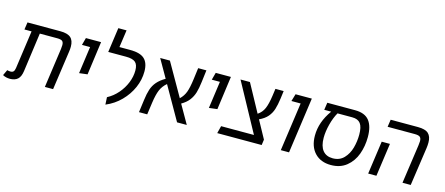

<svg xmlns="http://www.w3.org/2000/svg" viewBox="-59 -1297 4330 1870"><g transform="rotate(15 2106.5 -362.0)"><path d="M557 -444Q557 -418 553 -393L497 0H414L470 -398Q473 -421 473 -437Q473 -466 459 -477.5Q445 -489 407 -489H232L178 -97Q170 -39 142.5 -14Q115 11 65 12Q23 12 -9 -6L18 -63Q33 -58 50 -58Q71 -58 81 -68.5Q91 -79 95 -105L149 -489H77L88 -563H419Q492 -563 524.5 -534.5Q557 -506 557 -444Z M739 -489H657L677 -563H830L784 -226L701 -216Z M1024 -60Q1083 -91 1128.5 -143.5Q1174 -196 1199 -258.5Q1224 -321 1224 -382Q1224 -441 1196 -465Q1168 -489 1102 -489H922L957 -738H1040L1015 -563H1124Q1224 -563 1268 -522.5Q1312 -482 1312 -395Q1312 -312 1277 -232Q1242 -152 1178 -87Q1114 -22 1028 14Z M1738 -187 1845 0H1747L1556 -335Q1514 -299 1494.5 -252.5Q1475 -206 1463 -122L1446 0H1363L1380 -127Q1388 -191 1402.5 -235.5Q1417 -280 1447.5 -315.5Q1478 -351 1530 -381L1426 -563H1524L1712 -234Q1749 -269 1766 -315.5Q1783 -362 1794 -447L1809 -563H1892L1877 -442Q1869 -376 1856 -332.5Q1843 -289 1815.5 -252.5Q1788 -216 1738 -187Z M2048 -489H1966L1986 -563H2139L2093 -226L2010 -216Z M2510 -235 2608 -56 2600 0H2152L2171 -75H2502L2236 -563H2331L2483 -284Q2526 -313 2546 -359.5Q2566 -406 2578 -491L2588 -563H2671L2661 -486Q2652 -419 2638 -374.5Q2624 -330 2594 -295Q2564 -260 2510 -235Z M2862 -489H2769L2791 -563H2955L2876 0H2793Z M3579 -342Q3579 -250 3549.5 -169Q3520 -88 3457 -37Q3394 14 3300 14Q3197 14 3137 -49.5Q3077 -113 3077 -224Q3077 -360 3170 -489H3100L3111 -563H3391Q3490 -563 3534.5 -507Q3579 -451 3579 -342ZM3492 -343Q3492 -421 3466 -455Q3440 -489 3383 -489H3234Q3203 -435 3184 -361.5Q3165 -288 3165 -225Q3165 -141 3200 -97.5Q3235 -54 3301 -54Q3370 -54 3413 -99Q3456 -144 3474 -209.5Q3492 -275 3492 -343Z M4076 -392Q4080 -426 4080 -435Q4080 -465 4065.5 -477Q4051 -489 4013 -489H3739L3750 -563H4025Q4100 -563 4131.5 -533.5Q4163 -504 4163 -443Q4163 -414 4159 -387L4103 0H4020ZM3721 -334H3804L3757 0H3674Z"/></g></svg>

Font: FiraGO Book
Style: Italic
Weight: 350
Italic angle: -8°
Designer: bBox Type GmbH
Foundry: bBox Type GmbH
Version: Version 1.001